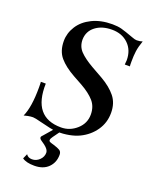

<svg xmlns="http://www.w3.org/2000/svg" viewBox="-152 -690 782 987"><g transform="rotate(20 239.5 -196.5)"><path d="M93 198 105 171Q115 187 137 187Q160 187 177.5 170Q195 153 195 130Q195 113 170 94L150 80Q140 73 140 66Q140 60 149 52L194 0H229L198 43Q189 55 189 63Q189 69 195.5 72Q202 75 217 79Q240 86 251.5 93Q263 100 263 117Q263 159 235.5 186.5Q208 214 159 214Q115 214 93 198ZM114 -9Q80 -18 69 -18Q56 -18 41 -15Q26 -12 20 -10Q45 -64 45 -172Q45 -199 44 -203H71Q66 -18 221 -18Q269 -18 306 -51Q343 -84 343 -132Q343 -176 317.5 -205Q292 -234 244 -261L195 -288Q141 -318 112 -352Q83 -386 83 -441Q83 -484 107.5 -522.5Q132 -561 179 -584Q226 -607 289 -607Q318 -607 339 -601.5Q360 -596 409 -578Q424 -572 434 -572Q451 -572 465 -577Q453 -543 449.5 -518Q446 -493 446 -458Q446 -439 447 -434H419Q421 -450 421 -458Q421 -513 386.5 -546.5Q352 -580 297 -580Q242 -580 207 -553Q172 -526 171 -481Q171 -443 195.5 -417.5Q220 -392 267 -365L329 -330Q381 -300 409.5 -264.5Q438 -229 438 -176Q438 -122 408.5 -79.5Q379 -37 330.5 -13.5Q282 10 206 10Q176 7 114 -9Z"/></g></svg>

Font: Unna
Style: Italic
Weight: 400
Italic angle: -8.05°
Designer: Jorge de Buen Unna
Foundry: Omnibus-Type
Version: Version 2.008